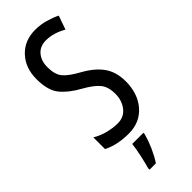

<svg xmlns="http://www.w3.org/2000/svg" viewBox="-304 -756 1009 1009"><g transform="rotate(-45 201.0 -251.5)"><path d="M366 -196Q366 -265 333 -312Q300 -359 233 -396Q173 -429 150 -457Q127 -485 127 -540Q127 -586 152 -615.5Q177 -645 222 -645Q276 -645 334 -612L361 -689Q333 -703 296.5 -713.5Q260 -724 220 -724Q141 -724 91.5 -671.5Q42 -619 42 -536Q42 -451 77 -408.5Q112 -366 174 -332Q233 -299 257 -269.5Q281 -240 281 -188Q281 -139 254 -104Q227 -69 179 -69Q147 -69 108.5 -78.5Q70 -88 37 -108V-21Q98 10 183 10Q266 10 316 -47.5Q366 -105 366 -196ZM240 61H157Q154 91 144 137Q134 183 126 210V221H173Q216 155 240 71Z"/></g></svg>

Font: Noto Sans Display Condensed
Style: Regular
Weight: 400
Width: 3
Designer: Monotype Design Team
Foundry: Monotype Imaging Inc.
Version: Version 1.900